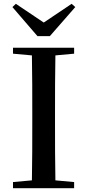

<svg xmlns="http://www.w3.org/2000/svg" viewBox="-20 -985 457 1005"><path d="M63 -965 45 -948 176 -796H241L374 -948L355 -965L209 -867ZM48 -704 147 -695C149 -595 149 -495 149 -393V-342C149 -241 149 -140 147 -41L48 -32V0H368V-32L270 -41C268 -141 268 -242 268 -343V-393C268 -494 268 -596 270 -695L368 -704V-735H48Z"/></svg>

Font: Noto Serif CJK JP SemiBold
Style: Regular
Weight: 600
Designer: Ryoko NISHIZUKA 西塚涼子 (kana & ideographs); Frank Grießhammer (Latin, Greek & Cyrillic); Wenlong ZHANG 张文龙 (bopomofo); San
Foundry: Adobe
Version: Version 2.001;hotconv 1.1.0;makeotfexe 2.6.0